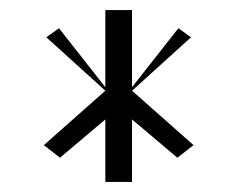

<svg xmlns="http://www.w3.org/2000/svg" viewBox="-20 -694 471 381"><path d="M67 -406 99 -381 189 -457V-333H242V-457L332 -381L364 -406L242 -514L359 -620L334 -638L242 -521V-674H189V-521L97 -638L72 -620L189 -514Z"/></svg>

Font: Charger Static
Style: 2
Weight: 1000
Designer: Jasper
Foundry: KineticPlasma Fonts/Cannot Into Space Fonts
Version: Version 1.1